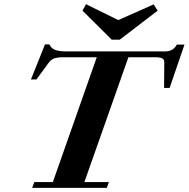

<svg xmlns="http://www.w3.org/2000/svg" viewBox="-20 -913 916 933"><path d="M522.9 -720.2 380.9 -861.3 397.9 -892.6 554.7 -815.4 726.6 -891.6 746.1 -861.3 562 -720.2ZM136.2 0 147 -28.3H236.8L450.2 -634.8H290Q258.8 -634.8 243.4 -629.2Q228 -623.5 215.3 -606.4L157.2 -526.9H130.4L198.7 -697.3H220.2Q228.5 -677.7 248.5 -670.4Q268.6 -663.1 306.2 -663.1H782.2Q821.8 -663.1 839.4 -696.3H876.5L804.2 -485.8H777.3L778.3 -611.8Q778.3 -624 768.3 -629.4Q758.3 -634.8 733.4 -634.8H604L390.1 -28.3H509.3L499 0Z"/></svg>

Font: Elstob 18pt ExtraBold
Style: Italic
Weight: 800
Italic angle: -20°
Designer: Peter S. Baker
Version: Version 1.015